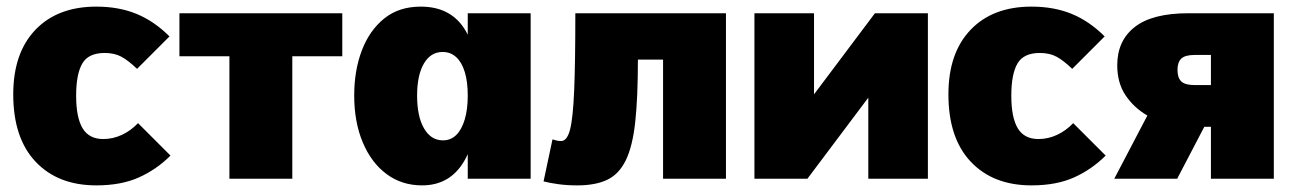

<svg xmlns="http://www.w3.org/2000/svg" viewBox="-20 -540 3910 580"><path d="M495 -70Q453 -28 399.5 -4Q346 20 271 20Q155 20 87.5 -51.5Q20 -123 20 -255Q20 -380 87 -450Q154 -520 271 -520Q339 -520 392.5 -498Q446 -476 492 -430L394 -332Q368 -357 347 -368.5Q326 -380 296 -380Q247 -380 228.5 -348Q210 -316 210 -251Q210 -185 229.5 -152.5Q249 -120 292 -120Q321 -120 348 -132.5Q375 -145 397 -168Z M673 -370H522V-500H1014V-370H863V0H673Z M1255 20Q1194 20 1148 -14Q1102 -48 1076 -109.5Q1050 -171 1050 -252Q1050 -327 1073 -387.5Q1096 -448 1140.5 -484Q1185 -520 1251 -520Q1339 -520 1382 -454.5Q1425 -389 1425 -258Q1425 -126 1382 -53Q1339 20 1255 20ZM1318 -116Q1342 -116 1358.5 -132.5Q1375 -149 1384 -179.5Q1393 -210 1393 -251Q1393 -293 1384 -322.5Q1375 -352 1358 -367.5Q1341 -383 1317 -383Q1281 -383 1260.5 -348Q1240 -313 1240 -251Q1240 -188 1261 -152Q1282 -116 1318 -116ZM1393 0V-500H1583V0Z M1649 -119Q1654 -118 1659.5 -116Q1665 -114 1675 -114Q1693 -114 1702 -148.5Q1711 -183 1714.5 -267.5Q1718 -352 1718 -500H2173V0H1983V-360H1907Q1907 -246 1899 -172Q1891 -98 1870.5 -56Q1850 -14 1814.5 3Q1779 20 1724 20Q1693 20 1667.5 16.5Q1642 13 1622 8Z M2259 -500H2439V-255L2623 -500H2783V0H2603V-245L2419 0H2259Z M3320 -70Q3278 -28 3224.5 -4Q3171 20 3096 20Q2980 20 2912.5 -51.5Q2845 -123 2845 -255Q2845 -380 2912 -450Q2979 -520 3096 -520Q3164 -520 3217.5 -498Q3271 -476 3317 -430L3219 -332Q3193 -357 3172 -368.5Q3151 -380 3121 -380Q3072 -380 3053.5 -348Q3035 -316 3035 -251Q3035 -185 3054.5 -152.5Q3074 -120 3117 -120Q3146 -120 3173 -132.5Q3200 -145 3222 -168Z M3446 -191Q3406 -214 3380.5 -251.5Q3355 -289 3355 -343Q3355 -417 3408 -458.5Q3461 -500 3570 -500H3828V0H3638V-157H3618L3536 0H3346ZM3638 -374H3589Q3560 -374 3548.5 -363Q3537 -352 3537 -329Q3537 -305 3548.5 -294Q3560 -283 3589 -283H3638Z"/></svg>

Font: Moderustic ExtraBold
Style: Regular
Weight: 800
Designer: Tural Alisoy
Foundry: TAFT Foundry
Version: Version 2.120